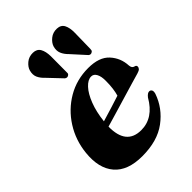

<svg xmlns="http://www.w3.org/2000/svg" viewBox="-210 -806 916 916"><g transform="rotate(-45 248.0 -348.5)"><path d="M455.5 -155.5Q430.5 -83 367 -35.8Q303.5 11.5 201 11.5Q103 11.5 57.5 -41.8Q12 -95 22 -190.5Q30 -268 70.2 -331.2Q110.5 -394.5 174 -431.8Q237.5 -469 315.5 -469Q389.5 -469 424.2 -431Q459 -393 461.5 -340Q463 -321 477 -318Q488 -316 488 -306.5Q488 -300 482.8 -294.2Q477.5 -288.5 463.5 -284.5Q447.5 -280 415.2 -270.5Q383 -261 343 -249Q303 -237 262 -224.8Q221 -212.5 186.5 -202.5Q185 -80 285.5 -80Q367.5 -80 418 -168Q432 -185.5 443.5 -184.5Q451.5 -184 455.5 -177Q459.5 -170 455.5 -155.5ZM297 -430.5Q274.5 -430.5 252 -406.2Q229.5 -382 212.5 -338.2Q195.5 -294.5 189 -236Q222.5 -246 258.8 -257.2Q295 -268.5 321 -277Q326 -293.5 329 -315.8Q332 -338 332 -365.5Q332.5 -395 323.2 -412.8Q314 -430.5 297 -430.5ZM389.5 -633 387.5 -527.5Q387.5 -522 386.5 -517.5Q385.5 -513 380 -510Q370 -503.5 360.5 -511.5L298 -580.5Q280.5 -597.5 272.8 -616.2Q265 -635 272 -659Q278 -677.5 297.2 -693Q316.5 -708.5 343 -707.5Q369 -706.5 379.5 -686.5Q390 -666.5 389.5 -633ZM229.5 -634.5 229 -529Q229.5 -524 228.8 -519.5Q228 -515 222.5 -511.5Q213 -505 202.5 -512.5L138.5 -580Q120.5 -596.5 112.2 -614.8Q104 -633 110.5 -657Q115.5 -675.5 134.5 -691.5Q153.5 -707.5 180.5 -707Q206.5 -706.5 217.8 -687Q229 -667.5 229.5 -634.5Z"/></g></svg>

Font: Fraunces 72pt
Style: Bold Italic
Weight: 700
Italic angle: -16°
Version: Version 1.000;[b76b70a41]